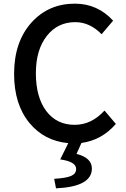

<svg xmlns="http://www.w3.org/2000/svg" viewBox="-20 -770 686 1049"><path d="M613 -93Q536 -4 425 11L398 71Q482 92 482 151Q482 250 286 259L276 207Q344 203 371 190Q396 178 396 153Q396 113 309 101L353 12Q222 0 141 -98Q57 -200 57 -366Q57 -542 153 -648Q246 -750 389 -750Q513 -750 598 -657L535 -583Q471 -649 391 -649Q295 -649 236 -574Q176 -498 176 -370Q176 -239 233 -163Q290 -88 388 -88Q480 -88 551 -166Z"/></svg>

Font: Noto Sans S Chinese Medium
Style: Regular
Weight: 500
Designer: Ryoko NISHIZUKA  (kana & ideographs); Paul D. Hunt (Latin, Greek & Cyrillic); Wenlong ZHANG  (bopomofo); Sandoll Communi
Foundry: Adobe Systems Incorporated
Version: Version 1.000;PS 1;hotconv 1.0.78;makeotf.lib2.5.61930